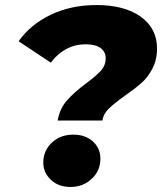

<svg xmlns="http://www.w3.org/2000/svg" viewBox="-20 -734 644 763"><path d="M209 -255C215 -288 228 -315 247 -336C266 -357 291 -380 324 -404C350 -423 369 -440 382 -454C394 -468 400 -484 400 -503C400 -520 393 -533 380 -543C366 -553 346 -558 320 -558C293 -558 267 -552 243 -539C219 -526 199 -508 182 -485L54 -570C85 -614 127 -649 181 -675C235 -701 296 -714 363 -714C436 -714 495 -699 539 -668C582 -637 604 -595 604 -542C604 -511 598 -485 586 -462C574 -439 560 -420 543 -405C526 -390 504 -373 477 -354C450 -335 429 -318 414 -304C399 -290 390 -274 387 -255ZM260 9C229 9 203 0 183 -19C162 -38 152 -61 152 -88C152 -120 164 -147 187 -168C210 -189 238 -199 272 -199C303 -199 329 -190 349 -172C369 -154 379 -131 379 -104C379 -72 368 -45 345 -24C322 -2 294 9 260 9Z"/></svg>

Font: My Font
Style: Italic
Weight: 500
Designer: Julieta Ulanovsky
Foundry: Julieta Ulanovsky
Version: ""